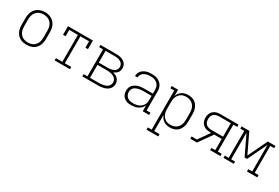

<svg xmlns="http://www.w3.org/2000/svg" viewBox="68 -1568 4065 2801"><g transform="rotate(30 2100.0 -168.0)"><path d="M300 8Q272 8 243.5 2.5Q215 -3 190 -16.5Q165 -30 146 -51.5Q127 -73 115 -99Q103 -125 98.5 -153.5Q94 -182 94 -210V-320Q94 -348 98.5 -376.5Q103 -405 115 -431Q127 -457 146.5 -478.5Q166 -500 191 -513.5Q216 -527 244 -534Q272 -541 300 -541Q328 -541 356 -534Q384 -527 409 -513.5Q434 -500 453.5 -478.5Q473 -457 485 -431Q497 -405 501.5 -376.5Q506 -348 506 -320V-210Q506 -182 501.5 -153.5Q497 -125 485 -99Q473 -73 454 -51.5Q435 -30 410 -16.5Q385 -3 356.5 2.5Q328 8 300 8ZM300 -30Q323 -30 346 -35Q369 -40 388.5 -51.5Q408 -63 423 -81Q438 -99 447 -120Q456 -141 459.5 -164Q463 -187 463 -210V-320Q463 -343 459.5 -366Q456 -389 447 -410.5Q438 -432 422.5 -450Q407 -468 387 -479Q367 -490 344 -495Q321 -500 298 -500Q275 -500 252.5 -495Q230 -490 210.5 -478Q191 -466 176 -448Q161 -430 152 -409Q143 -388 140 -365.5Q137 -343 137 -320V-210Q137 -187 140.5 -164Q144 -141 153 -120Q162 -99 177 -81Q192 -63 211.5 -51.5Q231 -40 254 -35Q277 -30 300 -30Z M771 0V-38H879V-492H733V-385H690V-530H1110V-385H1067V-492H921V-38H1029V0Z M1237 0V-38H1302V-492H1237V-530H1498Q1520 -530 1542 -528Q1564 -526 1585 -519.5Q1606 -513 1625 -502Q1644 -491 1658.5 -474.5Q1673 -458 1679.5 -436.5Q1686 -415 1686 -394Q1686 -374 1680.5 -354.5Q1675 -335 1662.5 -320Q1650 -305 1633.5 -294Q1617 -283 1598 -277Q1621 -270 1642.5 -259.5Q1664 -249 1680.5 -232Q1697 -215 1705.5 -192.5Q1714 -170 1714 -146Q1714 -122 1705.5 -98.5Q1697 -75 1680 -57.5Q1663 -40 1641 -28.5Q1619 -17 1595.5 -11Q1572 -5 1547.5 -2.5Q1523 0 1498 0ZM1345 -294H1498Q1515 -294 1531.5 -295.5Q1548 -297 1564 -301.5Q1580 -306 1594.5 -313.5Q1609 -321 1620.5 -333Q1632 -345 1638 -360.5Q1644 -376 1644 -393Q1644 -409 1638 -425Q1632 -441 1620.5 -453Q1609 -465 1594.5 -472.5Q1580 -480 1564 -484.5Q1548 -489 1531.5 -490.5Q1515 -492 1498 -492H1345ZM1498 -38Q1517 -38 1536.5 -40Q1556 -42 1574.5 -46.5Q1593 -51 1610.5 -58.5Q1628 -66 1642 -79Q1656 -92 1663.5 -110Q1671 -128 1671 -147Q1671 -166 1663.5 -184Q1656 -202 1642 -215Q1628 -228 1610.5 -235.5Q1593 -243 1574.5 -248Q1556 -253 1536.5 -254.5Q1517 -256 1498 -256H1345V-38Z M2063 8Q2042 8 2020.5 5.5Q1999 3 1979.5 -5.5Q1960 -14 1943 -27.5Q1926 -41 1915 -59Q1904 -77 1899 -98Q1894 -119 1894 -141Q1894 -166 1902 -191.5Q1910 -217 1928 -235.5Q1946 -254 1969 -266.5Q1992 -279 2017 -286Q2042 -293 2068 -295Q2094 -297 2120 -297H2255V-358Q2255 -378 2251 -398Q2247 -418 2236.5 -435Q2226 -452 2210.5 -465Q2195 -478 2176.5 -486Q2158 -494 2138 -497Q2118 -500 2098 -500Q2081 -500 2063 -498Q2045 -496 2028 -490.5Q2011 -485 1995.5 -476Q1980 -467 1968 -454Q1956 -441 1949.5 -424Q1943 -407 1943 -389H1900Q1900 -412 1908 -434.5Q1916 -457 1930.5 -475Q1945 -493 1965 -505.5Q1985 -518 2007 -525.5Q2029 -533 2052 -535.5Q2075 -538 2098 -538Q2124 -538 2149 -534.5Q2174 -531 2197.5 -521Q2221 -511 2241 -494.5Q2261 -478 2274 -456Q2287 -434 2292.5 -409Q2298 -384 2298 -358V-38H2363V0H2255V-100Q2244 -73 2223.5 -51.5Q2203 -30 2176.5 -16.5Q2150 -3 2121 2.5Q2092 8 2063 8ZM2076 -30Q2098 -30 2120.5 -33.5Q2143 -37 2164 -46Q2185 -55 2203 -69Q2221 -83 2233 -102.5Q2245 -122 2250 -144Q2255 -166 2255 -189V-259H2120Q2100 -259 2079.5 -257.5Q2059 -256 2039.5 -251.5Q2020 -247 2001 -238.5Q1982 -230 1967 -217Q1952 -204 1944.5 -184.5Q1937 -165 1937 -145Q1937 -119 1947.5 -95Q1958 -71 1978.5 -56Q1999 -41 2024.5 -35.5Q2050 -30 2076 -30Z M2437 205V167H2502V-492H2437V-530H2545V-424Q2554 -450 2570.5 -472.5Q2587 -495 2609.5 -510Q2632 -525 2659.5 -531.5Q2687 -538 2714 -538Q2742 -538 2769 -532Q2796 -526 2819.5 -511.5Q2843 -497 2860 -475Q2877 -453 2887.5 -427.5Q2898 -402 2902 -374.5Q2906 -347 2906 -320V-210Q2906 -183 2902 -155.5Q2898 -128 2887.5 -102.5Q2877 -77 2860 -55Q2843 -33 2819.5 -18.5Q2796 -4 2769 2Q2742 8 2714 8Q2687 8 2659.5 1.5Q2632 -5 2609.5 -20Q2587 -35 2570.5 -57.5Q2554 -80 2545 -106V167H2635V205ZM2701 -30Q2724 -30 2746.5 -35Q2769 -40 2789 -52Q2809 -64 2823.5 -81.5Q2838 -99 2847 -120Q2856 -141 2859.5 -164Q2863 -187 2863 -210V-320Q2863 -343 2859.5 -366Q2856 -389 2847 -410Q2838 -431 2823.5 -448.5Q2809 -466 2789 -478Q2769 -490 2746.5 -495Q2724 -500 2701 -500Q2678 -500 2656 -495Q2634 -490 2615 -477.5Q2596 -465 2582 -447Q2568 -429 2559.5 -408Q2551 -387 2548 -365Q2545 -343 2545 -320V-210Q2545 -187 2548 -165Q2551 -143 2559.5 -122Q2568 -101 2582 -83Q2596 -65 2615 -52.5Q2634 -40 2656 -35Q2678 -30 2701 -30Z M3056 0V-38H3145L3278 -226H3258Q3237 -226 3216 -229.5Q3195 -233 3175.5 -241.5Q3156 -250 3140 -264Q3124 -278 3113.5 -296.5Q3103 -315 3098.5 -336Q3094 -357 3094 -378Q3094 -399 3098.5 -420Q3103 -441 3113.5 -459.5Q3124 -478 3140 -492Q3156 -506 3175.5 -515Q3195 -524 3216 -527Q3237 -530 3258 -530H3563V-492H3498V-38H3563V0H3390V-38H3455V-226H3328L3168 0ZM3258 -265H3455V-492H3258Q3242 -492 3226.5 -489.5Q3211 -487 3196.5 -480.5Q3182 -474 3170 -463.5Q3158 -453 3150.5 -439Q3143 -425 3140 -409.5Q3137 -394 3137 -378Q3137 -362 3140 -346.5Q3143 -331 3150.5 -317.5Q3158 -304 3170 -293Q3182 -282 3196.5 -276Q3211 -270 3226.5 -267.5Q3242 -265 3258 -265Z M3615 0V-38H3681V-492H3615V-530H3744L3900 -204L4056 -530H4185V-492H4119V-38H4185V0H4011V-38H4077V-485L3921 -159H3879L3723 -485V-38H3789V0Z"/></g></svg>

Font: Iosevka Slab XLtEx
Style: Regular
Weight: 200
Width: 7
Monospace: yes
Designer: Belleve Invis
Foundry: Belleve Invis
Version: Version 11.1.0; ttfautohint (v1.8.3)